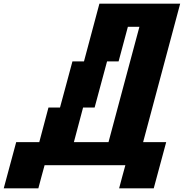

<svg xmlns="http://www.w3.org/2000/svg" viewBox="-54 -895 1010 1040"><path d="M591.3 125H778.8Q790 83.5 812.5 0Q835 -83.5 846.2 -125H721.2L921.9 -875H484.4L400.9 -562.5H338.4Q327.1 -520.5 304.7 -437.3Q282.2 -354 271 -312.5H208.5L158.7 -125H33.7Q22.5 -83.5 0 0Q-22.5 83.5 -33.7 125H153.8Q159.2 104 170.4 62.5Q181.6 21 187.5 0H625Q619.1 21 607.9 62.5Q596.7 104 591.3 125ZM533.7 -125H346.2L396 -312.5H458.5Q469.7 -354 492.2 -437.5Q514.6 -521 525.9 -562.5H588.4L638.7 -750H701.2Q673.3 -646 617.4 -437.7Q561.5 -229.5 533.7 -125Z"/></svg>

Font: Faithful 32x
Style: SemiboldOblique
Weight: 400
Foundry: Faithful Resource Pack
Version: Version 1.0; January 27, 2023